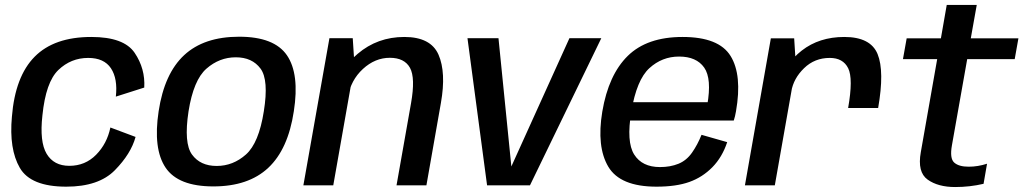

<svg xmlns="http://www.w3.org/2000/svg" viewBox="-20 -747 4126 774"><path d="M247 5.5Q378 5.5 443 -60.8Q508 -127 526.5 -195L425 -233Q411.5 -168 367.5 -123.2Q323.5 -78.5 259.5 -78.5Q197 -78.5 168 -127Q139 -175.5 151 -282Q164.5 -416 215.2 -464.8Q266 -513.5 335.5 -513.5Q399.5 -513.5 427.2 -471.8Q455 -430 447 -357.5L561.5 -394Q566 -470 522.8 -534Q479.5 -598 348 -598Q198.5 -598 119.8 -518.5Q41 -439 28 -276.5Q16 -146 60 -70.2Q104 5.5 247 5.5Z M840 4.5Q981.5 4.5 1061.5 -70.5Q1141.5 -145.5 1164.5 -298.5Q1188 -449 1136.8 -524Q1085.5 -599 944 -599Q802.5 -599 722.5 -524.8Q642.5 -450.5 619.5 -298.5Q596.5 -147 647.5 -71.2Q698.5 4.5 840 4.5ZM853.5 -78Q787.5 -78 754 -124Q720.5 -170 740 -298Q760 -424.5 812.2 -470.2Q864.5 -516 930.5 -516Q996.5 -516 1030.2 -470.5Q1064 -425 1043.5 -298Q1023.5 -170.5 971.5 -124.2Q919.5 -78 853.5 -78Z M1203 0H1323.5L1409 -484.5L1402 -593H1308ZM1578.5 0H1699L1757.5 -332.5Q1779 -455 1747.8 -526.5Q1716.5 -598 1610 -598Q1501.5 -598 1421.8 -530Q1342 -462 1329 -388L1382 -354.5Q1394 -424 1443 -469Q1492 -514 1551.5 -514Q1610.5 -514 1632.8 -473.5Q1655 -433 1637 -331Z M1943.5 0H2116.5L2404 -593H2275.5L2041 -75H2041.5L1989.5 -593H1864.5Z M2626.5 5.5 2640.5 -73.5Q2568.5 -73.5 2536.5 -124.2Q2504.5 -175 2525 -297Q2546.5 -425.5 2597.8 -472.2Q2649 -519 2717.5 -519Q2787.5 -519 2818.8 -474.5Q2850 -430 2831 -323L2839 -335H2519.5L2506.5 -261H2938Q2943.5 -277.5 2947 -298.5Q2972.5 -444.5 2925.2 -521.2Q2878 -598 2731.5 -598Q2588.5 -598 2510.8 -521.8Q2433 -445.5 2408 -297Q2384.5 -155.5 2432.2 -75Q2480 5.5 2626.5 5.5ZM2640.5 -73.5 2626.5 5.5Q2706 5.5 2759 -13.5Q2812 -32.5 2851.8 -73Q2891.5 -113.5 2911.5 -174L2808 -203.5Q2792 -163.5 2769.8 -131.8Q2747.5 -100 2715 -86.8Q2682.5 -73.5 2640.5 -73.5Z M3399 -311.5H3520Q3546 -460 3517.8 -529Q3489.5 -598 3383.5 -598Q3282.5 -598 3212.2 -543.2Q3142 -488.5 3128 -410L3170 -378.5Q3179 -431 3221.5 -472.2Q3264 -513.5 3325 -513.5Q3378.5 -513.5 3399.2 -472Q3420 -430.5 3399 -311.5ZM2983 0H3103.5L3188.5 -481.5L3181.5 -592.5H3087.5Z M3830.5 7Q3889.5 7 3945 -6L3959 -87Q3922 -75 3885 -75Q3845 -75 3826.5 -91.8Q3808 -108.5 3817.5 -161.5L3879 -508.5H4070.5L4085.5 -592.5H3893.5L3917.5 -727H3796.5L3773 -592.5H3635L3620 -508.5H3758L3692 -133.5Q3677.5 -53 3719.5 -23Q3761.5 7 3830.5 7Z"/></svg>

Font: Anybody UltraCondensed Thin Medium
Style: Italic
Weight: 500
Italic angle: -10°
Version: Version 1.111